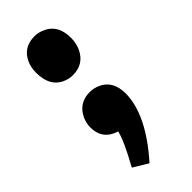

<svg xmlns="http://www.w3.org/2000/svg" viewBox="-183 -434 599 599"><g transform="rotate(-45 116.5 -135.0)"><path d="M187.5 -74.2Q187.5 -131.8 143.6 -150.4Q127.9 -157.2 110.4 -157.2Q62.5 -157.2 42 -113.3Q34.2 -95.7 34.2 -78.1Q34.2 -32.2 71.3 -13.7Q79.1 -9.8 86.9 -7.8Q80.1 24.4 39.1 98.6Q38.1 101.6 37.1 102.5L85.9 131.8Q186.5 18.6 187.5 -74.2ZM189.5 -318.4Q189.5 -377.9 141.6 -396.5Q127 -402.3 112.3 -402.3Q63.5 -402.3 43.9 -360.4Q35.2 -341.8 35.2 -318.4Q35.2 -253.9 84 -236.3Q97.7 -231.4 111.3 -231.4Q159.2 -231.4 179.7 -273.4Q189.5 -293.9 189.5 -318.4Z"/></g></svg>

Font: Yaldevi Colombo
Style: Bold
Weight: 700
Designer: Sol Matas, Denzil Rajitha, Kosala Senevirathne and Pathum Egodawatta
Foundry: Mooniak
Version: Version 1.020 ; ttfautohint (v1.6)